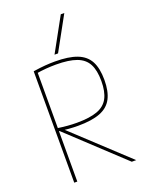

<svg xmlns="http://www.w3.org/2000/svg" viewBox="-180 -1090 910 1179"><g transform="rotate(-20 275.0 -500.0)"><path d="M94 -728Q140 -735 173 -737.5Q206 -740 236 -740Q326 -740 380.5 -719Q435 -698 459.5 -652Q484 -606 484 -530Q484 -455 459.5 -408.5Q435 -362 380.5 -341Q326 -320 236 -320Q206 -320 174.5 -322.5Q143 -325 101 -331L103 -351Q146 -345 176 -342.5Q206 -340 236 -340Q320 -340 370 -358.5Q420 -377 442 -419Q464 -461 464 -530Q464 -600 442 -641.5Q420 -683 370 -701.5Q320 -720 236 -720Q205 -720 172 -717.5Q139 -715 97 -708L114 -728V0H94ZM470 0 108 -338 138 -336 499 0ZM272 -780H249L370 -1000H393Z"/></g></svg>

Font: M PLUS Code Latin SemiExpanded Thin
Style: Regular
Weight: 250
Width: 6
Designer: Coji Morishita
Foundry: UNDERFOREST DESIGN
Version: Version 1.002; ttfautohint (v1.8.3)